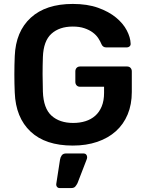

<svg xmlns="http://www.w3.org/2000/svg" viewBox="-20 -730 740 976"><path d="M350 10Q211 10 135.5 -61Q60 -132 55 -259Q53 -303 53 -351.5Q53 -400 55 -445Q60 -570 136.5 -640Q213 -710 350 -710Q424 -710 478.5 -690.5Q533 -671 569.5 -641Q606 -611 624.5 -575.5Q643 -540 644 -509Q645 -500 639 -494.5Q633 -489 623 -489H520Q503 -489 496 -505Q490 -520 479.5 -536Q469 -552 451.5 -565Q434 -578 409 -586.5Q384 -595 350 -595Q282 -595 241.5 -558.5Q201 -522 198 -440Q195 -353 198 -264Q201 -179 242 -142Q283 -105 352 -105Q386 -105 414.5 -114Q443 -123 464 -141.5Q485 -160 497 -189Q509 -218 509 -258V-289H387Q376 -289 369.5 -296Q363 -303 363 -314V-367Q363 -378 369.5 -385Q376 -392 387 -392H626Q637 -392 643.5 -385Q650 -378 650 -367V-262Q650 -199 629 -148.5Q608 -98 569 -63Q530 -28 474.5 -9Q419 10 350 10ZM283 226Q275 226 270 220Q265 214 266 205L285 82Q287 69 294 59.5Q301 50 317 50H405Q413 50 418 55.5Q423 61 423 69Q423 75 420 82L374 201Q369 211 362.5 218.5Q356 226 341 226Z"/></svg>

Font: Fz Rubik Med
Style: Regular
Weight: 500
Designer: Hubert and Fischer
Foundry: Hubert and Fischer
Version: Vit hóa bi FontZin.com